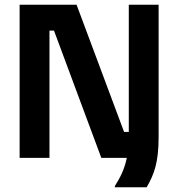

<svg xmlns="http://www.w3.org/2000/svg" viewBox="-20 -670 757 815"><path d="M467.5 125H602.5C634.2 70 653.3 20 653.3 -88.3V-650H526.7V-110H506.7L305 -650H63.3V0H190V-540H209.2L410 0H518.3C508.3 49.2 490.8 82.5 467.5 120Z"/></svg>

Font: Familjen Grotesk GF
Style: Bold
Weight: 700
Designer: Anders Wikstroem, Jonas Baeckman, Matilda Gysing, Kristian Moeller
Foundry: Familjen STHLM AB
Version: Version 2.000; Beta; Release 4; Build 6